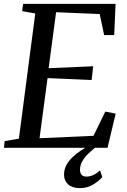

<svg xmlns="http://www.w3.org/2000/svg" viewBox="-24 -763 654 991"><path d="M-3.5 0 0 -34.5 73.5 -47.5 158 -693.5 90.5 -705.5 95 -743H572.5L565.5 -582H513.5L490.5 -690.5L265.5 -700L227 -411L457 -421L449 -350L221.5 -360L180 -49.5L458.5 -62L519.5 -187L573 -176.5L531 0ZM386.5 208Q348 207.5 327.2 188.2Q306.5 169 306.5 139Q306.5 112 318.5 89.5Q330.5 67 349.8 48.8Q369 30.5 391.8 15.2Q414.5 0 437 -12.5L460.5 -24.5L478.5 -9.5Q453.5 9 433 28.8Q412.5 48.5 400.8 69.2Q389 90 389 112.5Q389 131 397.8 139.8Q406.5 148.5 422 148.5Q440.5 148.5 458 140.2Q475.5 132 492.5 116.5L504 151Q486 172 455.5 190.2Q425 208.5 386.5 208Z"/></svg>

Font: Merriweather 48pt
Style: Italic
Weight: 400
Italic angle: -7.8°
Version: Version 2.101